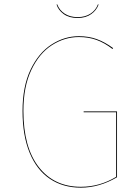

<svg xmlns="http://www.w3.org/2000/svg" viewBox="-20 -857 640 886"><path d="M502 -635 499 -631Q463 -659 426 -672.5Q389 -686 344 -686Q278 -686 219.5 -648.5Q161 -611 124.5 -534Q88 -457 88 -345Q88 -177 159 -86Q230 5 353 5Q440 5 516 -41V-339H366V-343H520V-39Q438 9 353 9Q271 9 210.5 -31.5Q150 -72 117 -151.5Q84 -231 84 -345Q84 -458 121 -535.5Q158 -613 217.5 -651.5Q277 -690 344 -690Q389 -690 426.5 -676.5Q464 -663 502 -635ZM241 -836 244 -837Q254 -810 278.5 -794Q303 -778 338 -778Q373 -778 397.5 -794Q422 -810 432 -837L435 -836Q426 -810 401 -792Q376 -774 338 -774Q299 -774 274 -792Q249 -810 241 -836Z"/></svg>

Font: FiraGO Four
Style: Regular
Weight: 100
Designer: bBox Type
Foundry: bBox Type GmbH
Version: Version 1.001